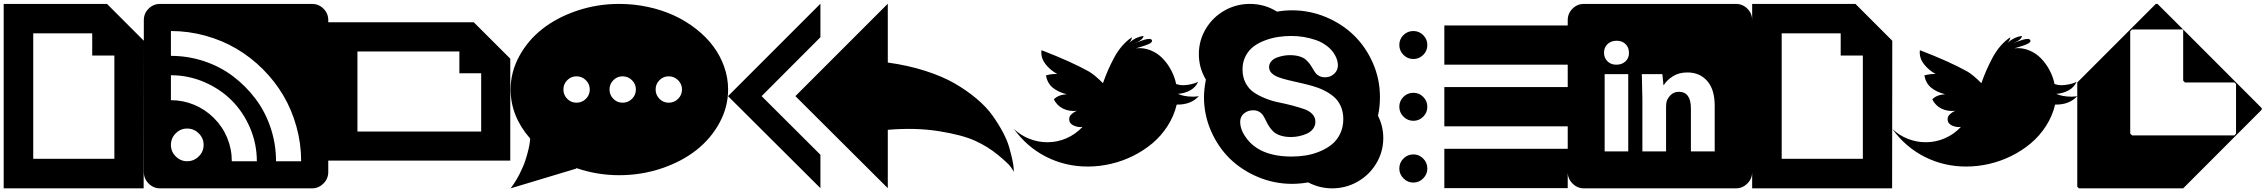

<svg xmlns="http://www.w3.org/2000/svg" viewBox="-20 -821 12283 1041"><path d="M160.2 40H600.1V-520H480V-640.1H160.2ZM560.1 -799.8 759.8 -600.1 758.8 200.2H0V-799.8Z M1084 -35.2Q1084 -71.8 1057.6 -97.9Q1031.2 -124 994.6 -124Q958.5 -124 932.6 -97.9Q906.7 -71.8 906.7 -35.2Q906.7 1 932.9 27.1Q959 53.2 994.6 53.2Q1031.2 53.2 1057.6 27.1Q1084 1 1084 -35.2ZM1236.8 53.2H1372.6Q1372.6 -41.5 1335.7 -127.7Q1298.8 -213.9 1236.3 -276.4Q1173.8 -338.9 1087.6 -376Q1001.5 -413.1 906.7 -413.1V-277.8Q972.7 -277.8 1033 -252.7Q1093.3 -227.5 1139.6 -181.2Q1186.5 -134.8 1211.7 -74.2Q1236.8 -13.7 1236.8 53.2ZM1476.6 53.2H1612.8Q1612.8 -42.5 1587.4 -134Q1562 -225.6 1516.4 -303Q1470.7 -380.4 1405.5 -445.6Q1340.3 -510.7 1262.9 -556.4Q1185.5 -602.1 1094 -627.4Q1002.4 -652.8 906.7 -652.8V-518.1Q999.5 -518.1 1086.4 -489.3Q1173.3 -460.4 1243.4 -407.5Q1313.5 -354.5 1366.2 -284.2Q1418.9 -213.9 1447.8 -126.7Q1476.6 -39.6 1476.6 53.2ZM1759.8 -711.9V111.8Q1759.8 147.9 1733.6 174.1Q1707.5 200.2 1671.9 200.2H847.7Q812 200.2 785.9 174.1Q759.8 147.9 759.8 111.8V-711.9Q759.8 -748 785.6 -773.9Q811.5 -799.8 847.7 -799.8H1671.9Q1708 -799.8 1733.9 -773.9Q1759.8 -748 1759.8 -711.9Z M1918 -107.9H2588.9V-423.8H2470.7V-542H1918ZM2746.6 -502.9V49.8H1759.8V-700.2H2548.8Z M3177.7 -335.9Q3177.7 -365.2 3156.5 -386.2Q3135.3 -407.2 3105.5 -407.2Q3076.2 -407.2 3055.4 -386.2Q3034.7 -365.2 3034.7 -335.9Q3034.7 -306.2 3055.4 -285.2Q3076.2 -264.2 3105.5 -264.2Q3135.7 -264.2 3156.7 -285.2Q3177.7 -306.2 3177.7 -335.9ZM3427.7 -335.9Q3427.7 -365.2 3406.5 -386.2Q3385.3 -407.2 3355.5 -407.2Q3326.2 -407.2 3305.4 -386.2Q3284.7 -365.2 3284.7 -335.9Q3284.7 -306.2 3305.4 -285.2Q3326.2 -264.2 3355.5 -264.2Q3385.7 -264.2 3406.7 -285.2Q3427.7 -306.2 3427.7 -335.9ZM3677.7 -335.9Q3677.7 -365.2 3656.5 -386.2Q3635.3 -407.2 3605.5 -407.2Q3576.2 -407.2 3555.4 -386.2Q3534.7 -365.2 3534.7 -335.9Q3534.7 -306.2 3555.4 -285.2Q3576.2 -264.2 3605.5 -264.2Q3635.7 -264.2 3656.7 -285.2Q3677.7 -306.2 3677.7 -335.9ZM3927.7 -335.9Q3927.7 -241.2 3881.1 -155.3Q3834.5 -69.3 3755.4 -7.1Q3676.3 55.2 3566.9 92Q3457.5 128.9 3337.4 128.9Q3216.3 128.9 3103.5 89.8L3105.5 92.8L2748.5 200.2Q2776.4 163.1 2797.4 121.6Q2818.4 80.1 2828.9 47.4Q2839.4 14.6 2845.7 -12.7Q2852.1 -40 2853 -54.7L2854.5 -69.8Q2748.5 -190.9 2748.5 -335.9Q2748.5 -430.2 2795.2 -516.1Q2841.8 -602.1 2920.7 -664.1Q2999.5 -726.1 3108.6 -762.9Q3217.8 -799.8 3337.4 -799.8Q3417.5 -799.8 3494.1 -783.2Q3570.8 -766.6 3635.5 -736.6Q3700.2 -706.5 3754.6 -663.8Q3809.1 -621.1 3847.2 -570.1Q3885.3 -519 3906.5 -459Q3927.7 -398.9 3927.7 -335.9Z M4793.5 -800.8V-481.9Q4903.3 -466.8 4996.8 -436.8Q5090.3 -406.7 5155.8 -368.9Q5221.2 -331.1 5274.4 -286.4Q5327.6 -241.7 5360.4 -195.8Q5393.1 -149.9 5417 -105.2Q5440.9 -60.5 5451.9 -21.7Q5462.9 17.1 5469.2 46.9Q5475.6 76.7 5476.1 93.8L5477.1 110.8Q5471.2 99.6 5458 81.5Q5444.8 63.5 5390.4 18.6Q5335.9 -26.4 5266.1 -58.1Q5196.3 -89.8 5069.8 -109.9Q4943.4 -129.9 4793.5 -117.2V199.2L4292.5 -299.8ZM4428.2 -800.8V-619.1L4109.4 -299.8L4428.2 18.1V199.2L3927.2 -299.8Z M6480 -299.8Q6437 -252.4 6359.9 -253.9Q6345.2 -191.9 6310.3 -137.7Q6275.4 -83.5 6227.8 -43.7Q6180.2 -3.9 6122.6 24.7Q6064.9 53.2 6002.4 67.6Q5939.9 82 5877.9 82Q5756.8 82 5652.6 29.3Q5548.3 -23.4 5477.1 -122.1Q5512.7 -87.9 5560.3 -68.8Q5607.9 -49.8 5658.2 -49.8Q5712.9 -49.8 5762.2 -71.3Q5811.5 -92.8 5849.1 -132.8Q5825.2 -129.4 5801 -140.4Q5776.9 -151.4 5776.9 -174.8Q5776.9 -189.9 5789.1 -201.4Q5801.3 -212.9 5817.9 -220.2Q5777.8 -215.8 5744.6 -231.7Q5711.4 -247.6 5693.8 -282.2Q5715.8 -306.6 5763.2 -310.1Q5716.8 -321.8 5687.7 -345.7Q5658.7 -369.6 5650.9 -412.1Q5678.2 -419.9 5704.1 -419.9H5711.9Q5674.8 -440.4 5649.7 -471.9Q5624.5 -503.4 5626 -541L5627 -548.8Q5786.1 -487.8 5884.3 -433.1Q5914.6 -415.5 5960 -370.1Q5974.6 -410.6 5987.3 -439.9Q6000 -469.2 6019.5 -506.1Q6039.1 -543 6063.7 -571.5Q6088.4 -600.1 6117.2 -619.1Q6115.7 -603.5 6102.1 -587.9Q6135.7 -620.1 6180.2 -626Q6177.2 -603 6127 -585Q6134.3 -587.4 6152.6 -594.5Q6170.9 -601.6 6185.3 -605.7Q6199.7 -609.9 6210.9 -609.9Q6226.1 -609.9 6226.1 -599.1Q6226.1 -590.8 6210 -583Q6193.8 -575.2 6167 -567.4Q6140.1 -559.6 6139.2 -559.1Q6180.2 -563.5 6218 -548.3Q6255.9 -533.2 6283.4 -504.6Q6311 -476.1 6330.1 -439.9Q6349.1 -403.8 6356.9 -365.2Q6377 -358.9 6393.1 -358.9Q6412.1 -358.9 6436.8 -364Q6461.4 -369.1 6476.1 -377.9Q6463.4 -347.7 6432.9 -331.1Q6402.3 -314.5 6366.2 -312Q6399.9 -296.9 6449.2 -296.9Q6465.3 -296.9 6480 -299.8Z M7263.2 -174.8Q7263.2 -213.9 7249.5 -244.9Q7235.8 -275.9 7212.4 -295.9Q7189 -315.9 7158.9 -330.8Q7128.9 -345.7 7095.5 -355Q7062 -364.3 7028.6 -371.8Q6995.1 -379.4 6965.1 -386.5Q6935.1 -393.6 6911.6 -402.3Q6888.2 -411.1 6874.5 -424.8Q6860.8 -438.5 6860.8 -457Q6860.8 -475.1 6872.6 -488.5Q6884.3 -502 6902.6 -508.8Q6920.9 -515.6 6938.7 -518.8Q6956.5 -522 6973.1 -522Q7002.9 -522 7024.9 -515.4Q7046.9 -508.8 7059.3 -498Q7071.8 -487.3 7081.1 -474.6Q7090.3 -461.9 7097.4 -449.2Q7104.5 -436.5 7112.5 -425.8Q7120.6 -415 7133.8 -408.4Q7147 -401.9 7165 -401.9Q7192.9 -401.9 7213.4 -420.7Q7233.9 -439.5 7233.9 -466.8Q7233.9 -493.2 7218.8 -521Q7203.1 -549.8 7175.5 -571Q7147.9 -592.3 7114.7 -603.8Q7081.5 -615.2 7048.6 -620.6Q7015.6 -626 6981.9 -626Q6945.8 -626 6910.9 -620.8Q6876 -615.7 6840.1 -602.5Q6804.2 -589.4 6777.3 -569.3Q6750.5 -549.3 6733.6 -517.3Q6716.8 -485.4 6716.8 -444.8Q6716.8 -402.3 6733.9 -370.4Q6751 -338.4 6778.6 -319.8Q6806.2 -301.3 6841.8 -287.1Q6877.4 -272.9 6914.3 -265.6Q6951.2 -258.3 6986.8 -248.8Q7022.5 -239.3 7050 -230Q7077.6 -220.7 7094.7 -203.1Q7111.8 -185.5 7111.8 -161.1Q7111.8 -138.7 7098.6 -121.8Q7085.4 -105 7064.7 -95.9Q7043.9 -86.9 7022.5 -82.5Q7001 -78.1 6980 -78.1Q6946.8 -78.1 6922.6 -86.2Q6898.4 -94.2 6884.8 -106.9Q6871.1 -119.6 6861.3 -135Q6851.6 -150.4 6844.2 -166Q6836.9 -181.6 6828.9 -194.3Q6820.8 -207 6807.1 -215.1Q6793.5 -223.1 6773.9 -223.1Q6745.6 -223.1 6724.9 -205.8Q6704.1 -188.5 6704.1 -161.1Q6704.1 -118.7 6734.9 -76.2Q6807.1 27.8 6983.9 27.8Q7023.4 27.8 7061.5 21.5Q7099.6 15.1 7136.5 -0.2Q7173.3 -15.6 7201.2 -38.1Q7229 -60.5 7246.1 -95.9Q7263.2 -131.3 7263.2 -174.8ZM7480 -73.2Q7480 1.5 7442.4 64.5Q7404.8 127.4 7341.1 163.8Q7277.3 200.2 7203.1 200.2Q7134.3 200.2 7072.8 168Q7026.9 175.8 6984.9 175.8Q6889.2 175.8 6801 138.9Q6712.9 102.1 6648.7 39.6Q6584.5 -22.9 6546.1 -110.6Q6507.8 -198.2 6507.8 -294.9Q6507.8 -335.4 6518.1 -389.2Q6480 -453.6 6480 -526.9Q6480 -601.6 6517.6 -664.6Q6555.2 -727.5 6618.9 -763.7Q6682.6 -799.8 6756.8 -799.8Q6837.4 -799.8 6903.8 -757.8Q6943.8 -765.1 6984.9 -765.1Q7081.1 -765.1 7169.2 -728.3Q7257.3 -691.4 7321.5 -628.7Q7385.7 -565.9 7423.8 -478.8Q7461.9 -391.6 7461.9 -294.9Q7461.9 -239.3 7451.2 -193.8Q7480 -136.2 7480 -73.2Z M7718.8 92.8Q7718.8 123.5 7696.5 146.2Q7674.3 168.9 7643.1 168.9Q7611.8 168.9 7589.4 146.2Q7566.9 123.5 7566.9 92.8Q7566.9 61 7589.4 38.6Q7611.8 16.1 7643.1 16.1Q7674.3 16.1 7696.5 38.6Q7718.8 61 7718.8 92.8ZM7718.8 -242.2Q7718.8 -210.4 7696.5 -188.2Q7674.3 -166 7643.1 -166Q7611.8 -166 7589.4 -188.5Q7566.9 -210.9 7566.9 -242.2Q7566.9 -273.4 7589.1 -295.7Q7611.3 -317.9 7643.1 -317.9Q7674.3 -317.9 7696.5 -295.7Q7718.8 -273.4 7718.8 -242.2ZM8480 -14.2V199.2H7811V-14.2ZM7718.8 -577.1Q7718.8 -545.4 7696.5 -523.2Q7674.3 -501 7643.1 -501Q7611.8 -501 7589.4 -523.4Q7566.9 -545.9 7566.9 -577.1Q7566.9 -608.4 7589.1 -630.6Q7611.3 -652.8 7643.1 -652.8Q7674.3 -652.8 7696.5 -630.6Q7718.8 -608.4 7718.8 -577.1ZM8480 -349.1V-136.2H7811V-349.1ZM8480 -683.1V-470.2H7811V-683.1Z M8680.2 0H8808.1V-418.9H8680.2ZM8812 -535.2Q8812 -563.5 8793.7 -581.8Q8775.4 -600.1 8745.1 -600.1Q8714.8 -600.1 8695.8 -581.8Q8676.8 -563.5 8676.8 -535.2Q8676.8 -507.3 8695.3 -488.8Q8713.9 -470.2 8743.2 -470.2Q8774.9 -470.2 8793.9 -488.8Q8813 -507.3 8812 -535.2ZM9147.9 0H9276.9V-247.1Q9276.9 -336.4 9236.1 -382.3Q9195.3 -428.2 9128.9 -428.2Q9082.5 -428.2 9049.8 -407.2Q9017.1 -386.2 9001 -359.9H8999L8993.2 -418.9H8881.8Q8884.8 -304.7 8884.8 -285.2V0H9013.2V-241.2Q9013.2 -262.2 9017.1 -273.9Q9025.4 -294.9 9042 -309.1Q9058.6 -323.2 9083 -323.2Q9147.9 -323.2 9147.9 -231.9ZM9480 -711.9V111.8Q9480 147.9 9453.9 174.1Q9427.7 200.2 9392.1 200.2H8567.9Q8532.2 200.2 8506.1 174.1Q8480 147.9 8480 111.8V-711.9Q8480 -748 8505.9 -773.9Q8531.7 -799.8 8567.9 -799.8H9392.1Q9428.2 -799.8 9454.1 -773.9Q9480 -748 9480 -711.9Z M9640.1 40H10080.1V-520H9960V-640.1H9640.1ZM10040 -799.8 10239.7 -600.1 10238.8 200.2H9480V-799.8Z M11242.7 -299.8Q11199.7 -252.4 11122.6 -253.9Q11107.9 -191.9 11073 -137.7Q11038.1 -83.5 10990.5 -43.7Q10942.9 -3.9 10885.3 24.7Q10827.6 53.2 10765.1 67.6Q10702.6 82 10640.6 82Q10519.5 82 10415.3 29.3Q10311 -23.4 10239.7 -122.1Q10275.4 -87.9 10323 -68.8Q10370.6 -49.8 10420.9 -49.8Q10475.6 -49.8 10524.9 -71.3Q10574.2 -92.8 10611.8 -132.8Q10587.9 -129.4 10563.7 -140.4Q10539.6 -151.4 10539.6 -174.8Q10539.6 -189.9 10551.8 -201.4Q10564 -212.9 10580.6 -220.2Q10540.5 -215.8 10507.3 -231.7Q10474.1 -247.6 10456.5 -282.2Q10478.5 -306.6 10525.9 -310.1Q10479.5 -321.8 10450.4 -345.7Q10421.4 -369.6 10413.6 -412.1Q10440.9 -419.9 10466.8 -419.9H10474.6Q10437.5 -440.4 10412.4 -471.9Q10387.2 -503.4 10388.7 -541L10389.6 -548.8Q10548.8 -487.8 10647 -433.1Q10677.2 -415.5 10722.7 -370.1Q10737.3 -410.6 10750 -439.9Q10762.7 -469.2 10782.2 -506.1Q10801.8 -543 10826.4 -571.5Q10851.1 -600.1 10879.9 -619.1Q10878.4 -603.5 10864.7 -587.9Q10898.4 -620.1 10942.9 -626Q10939.9 -603 10889.6 -585Q10897 -587.4 10915.3 -594.5Q10933.6 -601.6 10948 -605.7Q10962.4 -609.9 10973.6 -609.9Q10988.8 -609.9 10988.8 -599.1Q10988.8 -590.8 10972.7 -583Q10956.5 -575.2 10929.7 -567.4Q10902.8 -559.6 10901.9 -559.1Q10942.9 -563.5 10980.7 -548.3Q11018.6 -533.2 11046.1 -504.6Q11073.7 -476.1 11092.8 -439.9Q11111.8 -403.8 11119.6 -365.2Q11139.6 -358.9 11155.8 -358.9Q11174.8 -358.9 11199.5 -364Q11224.1 -369.1 11238.8 -377.9Q11226.1 -347.7 11195.6 -331.1Q11165 -314.5 11128.9 -312Q11162.6 -296.9 11211.9 -296.9Q11228 -296.9 11242.7 -299.8Z M12242.7 -234.9V-226.1L11816.9 200.2H11251.5L11242.7 190.9V-374L11668.5 -799.8H11677.7L11816.9 -661.1ZM11816.9 -383.8V-661.1H11539.6L11529.8 -651.9V-97.2L11539.6 -86.9H12094.7L12103.5 -97.2V-365.2L12094.7 -374H11826.7Z"/></svg>

Font: Web Symbols
Style: Regular
Weight: 400
Designer: Igor Kiselev
Foundry: Just Be Nice studio
Version: Version 1.000;PS 001.001;hotconv 1.0.56